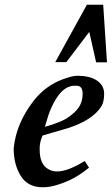

<svg xmlns="http://www.w3.org/2000/svg" viewBox="-20 -765 473 813"><path d="M313 -444H308C284 -444 264 -435 245 -429C197 -411 156 -381 123 -339C74 -276 45 -209 38 -137V-136C38 -91 48 -52 68 -20C88 12 119 28 161 28C183 28 204 24 225 17C271 3 312 -19 349 -49L357 -55L339 -83L330 -78C286 -52 250 -39 222 -39C208 -39 197 -42 188 -47C161 -60 148 -88 148 -131C147 -150 151 -170 160 -191C191 -201 227 -210 260 -220C335 -243 385 -275 410 -316C417 -328 421 -346 421 -368C421 -421 368 -444 313 -444ZM304 -402C321 -402 330 -391 330 -368C330 -320 305 -294 270 -269C251 -255 217 -241 170 -228C176 -246 183 -274 191 -294C207 -332 239 -402 296 -402ZM261 -502 358 -630 387 -501H433L417 -745H348L214 -502Z"/></svg>

Font: fbb
Style: Bold Italic
Weight: 700
Italic angle: -12°
Designer: David J. Perry, Michael Sharpe
Version: Version 0.991